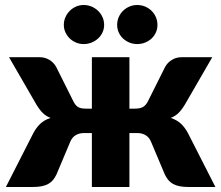

<svg xmlns="http://www.w3.org/2000/svg" viewBox="-20 -747 884 767"><path d="M840.5 0H733.5Q713 0 697.8 -3Q682.5 -6 671.2 -12.2Q660 -18.5 652 -28.2Q644 -38 638 -51L583 -181.5Q575.5 -199 561.2 -207.2Q547 -215.5 528.5 -215.5H497V0H347V-215.5H315.5Q297 -215.5 282.8 -207.2Q268.5 -199 261 -181.5L206 -51Q200 -38 192 -28.2Q184 -18.5 172.8 -12.2Q161.5 -6 146.2 -3Q131 0 110.5 0H3.5L112 -213Q124.5 -237 140.5 -252.2Q156.5 -267.5 182 -276Q163.5 -283 150.5 -296Q137.5 -309 125 -330L16 -518.5H138.5Q159.5 -518.5 177 -508Q194.5 -497.5 204.5 -479.5L273 -342.5Q281 -326.5 291.2 -319.8Q301.5 -313 322.5 -313H347V-518.5H497V-313H519Q540 -313 551.5 -319.8Q563 -326.5 571 -342.5L639.5 -479.5Q649.5 -497.5 667 -508Q684.5 -518.5 705.5 -518.5H828L719 -330Q706.5 -309 693.5 -296Q680.5 -283 662 -276Q687.5 -267.5 703.5 -252.2Q719.5 -237 732 -213ZM396 -647.5Q396 -631.5 389.5 -617.5Q383 -603.5 371.8 -593.2Q360.5 -583 345.8 -577Q331 -571 314 -571Q298 -571 283.8 -577Q269.5 -583 258.8 -593.2Q248 -603.5 241.5 -617.5Q235 -631.5 235 -647.5Q235 -664 241.5 -678.5Q248 -693 258.8 -703.8Q269.5 -714.5 283.8 -720.8Q298 -727 314 -727Q331 -727 345.8 -720.8Q360.5 -714.5 371.8 -703.8Q383 -693 389.5 -678.5Q396 -664 396 -647.5ZM609 -647.5Q609 -631.5 602.8 -617.5Q596.5 -603.5 585.5 -593.2Q574.5 -583 559.8 -577Q545 -571 528 -571Q511.5 -571 497 -577Q482.5 -583 471.5 -593.2Q460.5 -603.5 454.2 -617.5Q448 -631.5 448 -647.5Q448 -664 454.2 -678.5Q460.5 -693 471.5 -703.8Q482.5 -714.5 497 -720.8Q511.5 -727 528 -727Q545 -727 559.8 -720.8Q574.5 -714.5 585.5 -703.8Q596.5 -693 602.8 -678.5Q609 -664 609 -647.5Z"/></svg>

Font: Lato ExtraBold
Style: Regular
Weight: 800
Designer: Lukasz Dziedzic with Adam Twardoch and Botio Nikoltchev
Foundry: tyPoland Lukasz Dziedzic
Version: Version 2.015; 2015-08-06; http://www.latofonts.com/